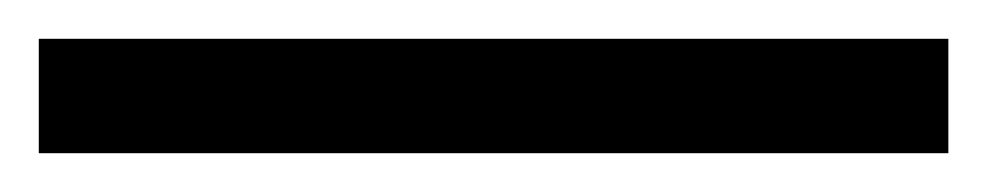

<svg xmlns="http://www.w3.org/2000/svg" viewBox="-25 -839 509 99"><path d="M-5 -760V-819H464V-760Z"/></svg>

Font: Noto Serif Telugu SemiBold
Style: Regular
Weight: 600
Designer: Jelle Bosma - Monotype Design Team
Foundry: Monotype Imaging Inc.
Version: Version 2.005; ttfautohint (v1.8.4.7-5d5b)